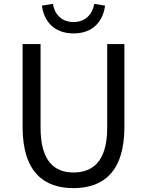

<svg xmlns="http://www.w3.org/2000/svg" viewBox="-20 -961 761 994"><path d="M360 13C510 13 624 -67 624 -303V-733H535V-300C535 -123 458 -68 360 -68C265 -68 190 -123 190 -300V-733H97V-303C97 -67 211 13 360 13ZM361 -788C464 -788 514 -854 524 -932L468 -941C459 -889 424 -847 361 -847C297 -847 262 -889 254 -941L197 -932C207 -854 257 -788 361 -788Z"/></svg>

Font: Noto Sans CJK KR Regular
Style: Regular
Weight: 400
Designer: Ryoko NISHIZUKA (kana & ideographs); Paul D. Hunt (Latin, Greek & Cyrillic); Wenlong ZHANG (bopomofo); Sandoll Communica
Foundry: Adobe Systems Incorporated
Version: Version 1.004;PS 1.004;hotconv 1.0.82;makeotf.lib2.5.63406